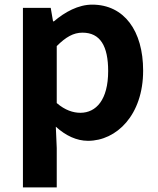

<svg xmlns="http://www.w3.org/2000/svg" viewBox="-20 -594 684 829"><path d="M199 -560H79V215H225V45L221 -47C264 -8 311 14 360 14C483 14 598 -97 598 -289C598 -461 516 -574 378 -574C318 -574 260 -542 213 -502H209ZM327 -107C296 -107 261 -118 225 -149V-395C264 -434 297 -453 336 -453C413 -453 447 -395 447 -287C447 -163 395 -107 327 -107Z"/></svg>

Font: Spoqa Han Sans Neo Bold
Style: Bold
Weight: 700
Designer: [Spoqa Han Sans Neo] Dong-huui Kim  Younghwa Kang  Yujin Lee  [Noto Sans] Ryoko NISHIZUKA  (kana & ideographs); Paul D. 
Foundry: Spoqa (http://www.spoqa-han-sans.com)
Version: Version 1.100;hotconv 1.0.109;makeotfexe 2.5.65596